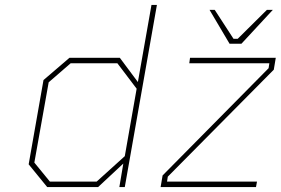

<svg xmlns="http://www.w3.org/2000/svg" viewBox="-20 -757 1136 777"><path d="M171 0 96 -92 156 -433 261 -523H465L538 -425L593 -737H615L485 0H463L479 -95L377 0ZM909 -580 828 -717H849L925 -600H942L1060 -717H1084L957 -580ZM630 0 638 -47 1067 -481 1070 -501H746L749 -523H1096L1088 -475L659 -42L656 -22H1020L1016 0ZM182 -22H371L485 -125L533 -398L455 -501H266L177 -424L119 -99Z"/></svg>

Font: Tomorrow Thin
Style: Italic
Weight: 250
Italic angle: -10°
Designer: Tony de Marco, Monica Rizzolli
Foundry: Just in Type
Version: Version 2.002